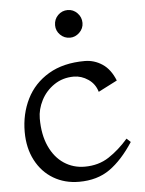

<svg xmlns="http://www.w3.org/2000/svg" viewBox="-53 -775 626 830"><g transform="rotate(-5 260.0 -360.0)"><path d="M457 -410 375 -368Q365 -403 335.5 -423Q306 -443 273 -443Q225 -443 188 -418Q151 -393 131 -354Q111 -315 111 -275Q111 -205 134 -154.5Q157 -104 197 -77.5Q237 -51 287 -51Q347 -51 392 -80.5Q437 -110 477 -156L494 -140Q445 -65 390.5 -26.5Q336 12 257 12Q195 12 146 -17Q97 -46 69 -99.5Q41 -153 41 -223Q41 -301 73 -365.5Q105 -430 169 -468Q233 -506 326 -506Q367 -506 402 -483Q437 -460 457 -410ZM331 -671Q331 -647 313 -629.5Q295 -612 272 -612Q247 -612 229.5 -629.5Q212 -647 212 -671Q212 -697 229.5 -714.5Q247 -732 272 -732Q296 -732 313.5 -714Q331 -696 331 -671Z"/></g></svg>

Font: Amita
Style: Regular
Weight: 400
Designer: Eduardo Rodriguez Tunni, Modular Infotech, Brian J. Bonislawsky
Foundry: Eduardo Rodriguez Tunni, Modular Infotech, Brian J. Bonislawsky
Version: Version 1.004